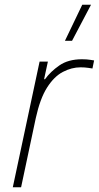

<svg xmlns="http://www.w3.org/2000/svg" viewBox="-20 -790 417 810"><path d="M69 0H34L147 -530H182L166 -456H170Q193 -488 230.5 -514Q268 -540 326 -540Q346 -540 361.5 -537.5Q377 -535 377 -535L370 -501Q370 -501 354 -503.5Q338 -506 320 -506Q282 -506 245 -486.5Q208 -467 178.5 -420.5Q149 -374 131 -292ZM364 -770 284 -618H254L327 -770Z"/></svg>

Font: Be Vietnam Pro Variable Thin
Style: Italic
Weight: 100
Italic angle: -12°
Designer: Lam Bao, Tony Le, Vietanh Nguyen
Foundry: Yellow Type Foundry
Version: Version 1.002